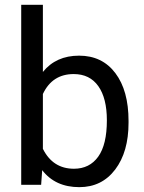

<svg xmlns="http://www.w3.org/2000/svg" viewBox="-20 -770 601 800"><path d="M515.6 -258.3Q515.6 -137.2 460 -63.7Q404.3 9.8 310.5 9.8Q210.4 9.8 155.8 -61L151.4 0H68.4V-750H158.7V-470.2Q213.4 -538.1 309.6 -538.1Q405.8 -538.1 460.7 -465.3Q515.6 -392.6 515.6 -266.1ZM425.3 -268.6Q425.3 -360.8 389.6 -411.1Q354 -461.4 287.1 -461.4Q197.8 -461.4 158.7 -378.4V-149.9Q200.2 -66.9 288.1 -66.9Q353 -66.9 389.2 -117.2Q425.3 -167.5 425.3 -268.6Z"/></svg>

Font: f72954
Style: 9700840
Weight: 400
Designer: Google
Version: Version 2.137; 2017